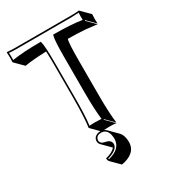

<svg xmlns="http://www.w3.org/2000/svg" viewBox="-223 -761 1042 1168"><g transform="rotate(-30 298.0 -177.0)"><path d="M284.7 177.2Q284.7 177.2 284.2 176.8L227.5 120.1Q218.3 109.4 217.8 96.2Q217.8 66.9 248.5 56.2Q258.3 53.2 268.1 53.2H269L219.2 2.9L216.8 0Q226.6 -68.4 227.1 -200.2V-444.8Q227.1 -488.8 225.1 -531.7Q180.7 -530.3 142.6 -527.1Q104.5 -523.9 88.9 -521L73.7 -518.6L17.1 -575.2L15.1 -579.1Q18.1 -603 15.1 -645L17.1 -647.9Q41.5 -645 77.1 -645H462.9Q499 -645 522.9 -647.9L524.9 -645L581.5 -588.4Q578.6 -545.4 581.5 -522.5L524.9 -579.1L522.9 -575.2L579.6 -518.6Q579.6 -518.6 500.5 -527.8Q442.9 -532.2 377.4 -532.2Q369.6 -504.9 369.6 -388.7V-143.6Q369.6 -14.6 379.4 56.6L323.2 0L320.8 2.9L377.4 59.6Q359.4 56.6 326.7 56.6Q310.1 56.6 291.5 58.1Q300.3 62.5 306.6 68.8L363.3 125.5Q386.2 149.9 386.7 195.8Q386.7 266.6 304.2 289.6Q292.5 293 280.8 294.4L224.1 237.8Q216.3 229 215.8 213.9Q265.6 202.1 284.7 177.2ZM236.8 -444.8V-200.2Q236.8 -75.2 228 -8.3Q248.5 -10.3 269.8 -10Q291 -9.8 312 -8.3Q303.2 -79.1 303.2 -200.2V-444.8Q303.2 -562 311.5 -591.8L313.5 -599.1H320.8Q437 -599.1 514.2 -586.9Q512.7 -607.9 514.6 -637.2Q491.2 -635.3 462.9 -634.8H77.1Q48.3 -634.8 25.4 -637.2Q26.9 -607.4 25.9 -586.9Q104 -599.1 219.2 -599.1H226.6L228.5 -591.8Q236.8 -562.5 236.8 -444.8ZM268.1 63Q236.8 63 229.5 86.9Q228 91.8 228 96.2Q229.5 119.1 261.2 125Q299.8 131.3 300.8 161.1Q300.8 193.8 247.1 214.8Q236.8 218.8 226.6 221.7Q227.5 225.1 228.5 227.1Q316.4 205.6 319.8 139.2Q319.8 75.7 280.8 64.5Q273.9 63 268.1 63Z"/></g></svg>

Font: Linux Biolinum Shadow O
Style: Regular
Weight: 400
Designer: Philipp H. Poll
Foundry: Philipp H. Poll
Version: Version 1.0.4